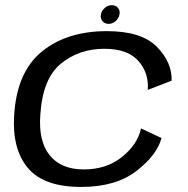

<svg xmlns="http://www.w3.org/2000/svg" viewBox="-20 -715 726 740"><path d="M293 5.5Q149 5.5 87.8 -67.2Q26.5 -140 34.5 -269Q44 -436.5 140.8 -515.8Q237.5 -595 392 -595Q525 -595 584.2 -535Q643.5 -475 641.5 -404L549.5 -368.5Q554.5 -434 513 -480.5Q471.5 -527 382.5 -527Q285 -527 214.8 -469.8Q144.5 -412.5 135.5 -274Q127.5 -170.5 171.8 -116.2Q216 -62 302.5 -62Q391 -62 450.8 -110.5Q510.5 -159 523.5 -220L602.5 -183Q585 -117 505.5 -55.8Q426 5.5 293 5.5ZM399 -623Q383.5 -623 374.8 -633.5Q366 -644 369 -659.5Q371.5 -674 383.8 -684.5Q396 -695 411 -695Q426 -695 434.8 -684.5Q443.5 -674 440.5 -659.5Q438 -644.5 425.8 -633.8Q413.5 -623 399 -623Z"/></svg>

Font: Anybody ExtraExpanded Regular
Style: Italic
Weight: 400
Width: 8
Italic angle: -10°
Designer: Tyler Finck
Foundry: Etcetera Type Company
Version: Version 1.010; ttfautohint (v1.8.3) -l 8 -r 50 -G 200 -x 14 